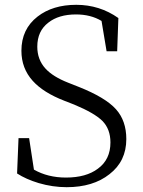

<svg xmlns="http://www.w3.org/2000/svg" viewBox="-20 -763 595 798"><path d="M257 15Q199 15 141 -2Q88 -18 51 -42L57 -189H101L121 -58Q179 -25 254 -25Q338 -25 387 -62Q439 -100 439 -171Q439 -226 406 -260Q373 -293 289 -328L248 -344Q160 -378 116 -427Q69 -479 69 -552Q69 -642 136 -694Q199 -743 297 -743Q394 -743 472 -688L467 -550H423L402 -676Q357 -703 296 -703Q224 -703 181 -669Q135 -634 135 -569Q135 -515 169 -478Q200 -444 264 -419L307 -402Q418 -358 462 -309Q505 -261 505 -185Q505 -93 435 -39Q367 15 257 15Z"/></svg>

Font: GenRyuMin TW L
Style: Regular
Weight: 300
Version: Version 1.501;PS 1;hotconv 16.6.51;makeotf.lib2.5.65220